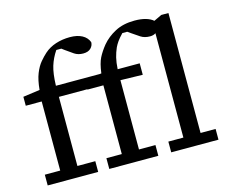

<svg xmlns="http://www.w3.org/2000/svg" viewBox="-103 -889 1249 1036"><g transform="rotate(-15 522.0 -371.0)"><path d="M42 0V-60H128V-446H39V-496L133 -509Q138 -564 152 -599Q166 -634 185 -656.5Q204 -679 221 -694Q248 -718 285 -730Q322 -742 364 -742Q405 -742 432 -727.5Q459 -713 469 -686Q469 -667 454.5 -652.5Q440 -638 412 -638Q384 -638 363.5 -651.5Q343 -665 320 -682L304 -694H276Q251 -657 238.5 -616.5Q226 -576 224 -508H468L478 -509Q485 -564 500 -593.5Q515 -623 540 -654Q570 -690 615.5 -714Q661 -738 724 -738Q760 -738 786 -730.5Q812 -723 828 -709L872 -730H912V-60H996V0H732V-60H816V-643Q804 -634 784 -634Q754 -634 733 -647.5Q712 -661 688 -678L671 -690H644Q623 -668 612.5 -653Q602 -638 595 -623Q584 -598 577.5 -571.5Q571 -545 569 -508H692V-444L568 -447V-60H660V0H386V-60H472V-444H383V-446H224V-60H324V0Z"/></g></svg>

Font: Source Serif 4 Caption
Style: Regular
Weight: 400
Designer: Frank Grießhammer
Foundry: Adobe Systems Incorporated
Version: Version 4.004;hotconv 1.0.117;makeotfexe 2.5.65602